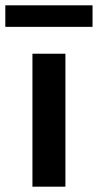

<svg xmlns="http://www.w3.org/2000/svg" viewBox="-64 -702 368 722"><path d="M58 0V-500H182V0ZM-44 -601V-682H284V-601Z"/></svg>

Font: Cabin VF Beta
Style: Regular
Weight: 400
Designer: Pablo Impallari
Foundry: Pablo Impallari. http://www.impallari.com Igino Marini. http://www.ikern.com
Version: Version 2.200